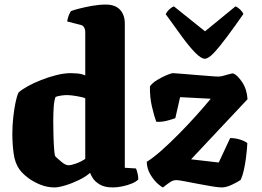

<svg xmlns="http://www.w3.org/2000/svg" viewBox="-20 -820 1146 840"><path d="M219 0Q186 0 155.5 -12.5Q125 -25 101.5 -43Q78 -61 65 -79Q45 -107 39.5 -149.5Q34 -192 34 -235Q34 -271 38 -307Q42 -343 48 -372Q54 -401 61 -415Q75 -428 101 -442.5Q127 -457 160 -470Q193 -483 227 -491.5Q261 -500 290 -500Q301 -500 319 -498.5Q337 -497 353 -490V-682Q353 -691 348 -700Q343 -709 333 -711L274 -726Q276 -742 281.5 -754.5Q287 -767 291 -772Q302 -776 327 -782.5Q352 -789 383 -794.5Q414 -800 443 -800Q484 -800 505 -777.5Q526 -755 526 -717V-86L575 -83Q578 -76 581.5 -63Q585 -50 585 -35Q576 -25 556.5 -17Q537 -9 514.5 -4.5Q492 0 474 0Q438 0 417 -12.5Q396 -25 386.5 -40Q377 -55 374 -64Q357 -48 326.5 -33Q296 -18 266 -9Q236 0 219 0ZM280 -97Q291 -97 312.5 -104.5Q334 -112 353 -125V-390Q342 -395 315.5 -399.5Q289 -404 273 -404Q262 -404 248 -402Q234 -400 223 -396Q217 -380 215 -352.5Q213 -325 213 -287Q213 -258 214 -224Q215 -190 217 -165Q219 -140 222 -136Q233 -125 250 -111Q267 -97 280 -97ZM693 0Q689 0 671.5 -15Q654 -30 638.5 -55.5Q623 -81 622 -112Q651 -130 687.5 -162.5Q724 -195 763 -234.5Q802 -274 838 -314Q874 -354 902 -388L768 -395L747 -303Q734 -298 711 -292Q688 -286 664 -287Q654 -313 644.5 -354.5Q635 -396 636 -442Q646 -457 667.5 -470Q689 -483 709.5 -491.5Q730 -500 737 -500Q744 -500 771 -497.5Q798 -495 832 -492.5Q866 -490 895.5 -487.5Q925 -485 936 -485Q945 -485 959 -489Q973 -493 986 -496.5Q999 -500 1002 -498Q1019 -491 1039.5 -460.5Q1060 -430 1063 -386L816 -123L937 -109L987 -216Q1009 -216 1030 -209.5Q1051 -203 1062 -194Q1062 -188 1060.5 -169Q1059 -150 1055.5 -124.5Q1052 -99 1046.5 -74.5Q1041 -50 1033 -33Q1019 -23 994 -11.5Q969 0 951 0Q935 0 905.5 -5Q876 -10 844.5 -16Q813 -22 787 -27Q761 -32 752 -32Q739 -32 728 -25.5Q717 -19 693 0ZM876 -563Q860 -563 834 -589.5Q808 -616 775.5 -660.5Q743 -705 705 -758Q710 -769 720 -778.5Q730 -788 741 -792L877 -683L1010 -792Q1021 -788 1031 -778Q1041 -768 1045 -759Q1008 -706 975 -661.5Q942 -617 917 -590Q892 -563 876 -563Z"/></svg>

Font: Texturina Black
Style: Regular
Weight: 900
Designer: Guillermo Torres Carreño
Foundry: Omnibus-Type
Version: Version 1.002; ttfautohint (v1.8.3)